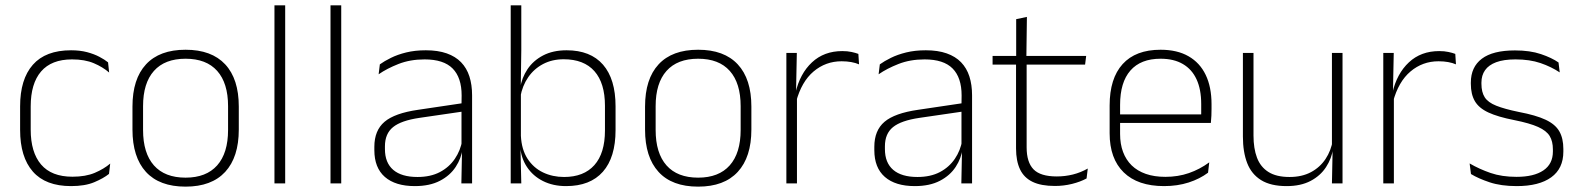

<svg xmlns="http://www.w3.org/2000/svg" viewBox="-20 -684 5890 716"><path d="M245 10Q150 10 102.5 -44.2Q55 -98.5 55 -199.5V-287.5Q55 -388.5 102.5 -442.5Q150 -496.5 245 -496.5Q278.5 -496.5 304.8 -489.5Q331 -482.5 350.5 -472.2Q370 -462 383 -451.5L387 -413.5Q363.5 -434 330 -448.2Q296.5 -462.5 248.5 -462.5Q172 -462.5 133.2 -417.5Q94.5 -372.5 94.5 -287V-200.5Q94.5 -116 133.2 -70.5Q172 -25 250 -25Q299.5 -25 333.5 -39.5Q367.5 -54 391 -74L386.5 -35.5Q366 -19 331.5 -4.5Q297 10 245 10Z M672 12Q574.5 12 524.2 -43Q474 -98 474 -201V-286.5Q474 -389.5 524.5 -444Q575 -498.5 672 -498.5Q769 -498.5 819.8 -444Q870.5 -389.5 870.5 -286.5V-201Q870.5 -98 819.8 -43Q769 12 672 12ZM672 -21.5Q749 -21.5 789.8 -67.2Q830.5 -113 830.5 -199.5V-288Q830.5 -374 790 -419.5Q749.5 -465 672 -465Q594.5 -465 554 -419.5Q513.5 -374 513.5 -288V-199.5Q513.5 -113 554 -67.2Q594.5 -21.5 672 -21.5Z M1003.5 0V-664H1043.5V0Z M1212.5 0V-664H1252.5V0Z M1700.5 0 1703 -125 1701 -131.5V-290L1701.5 -328Q1701.5 -394.5 1668 -428.5Q1634.5 -462.5 1563.5 -462.5Q1509.5 -462.5 1466.2 -445.5Q1423 -428.5 1392 -407L1396.5 -444Q1413 -456 1437.8 -468.2Q1462.5 -480.5 1495 -488.5Q1527.5 -496.5 1568 -496.5Q1613 -496.5 1645.8 -485Q1678.5 -473.5 1699.5 -451.8Q1720.5 -430 1730.5 -399Q1740.5 -368 1740.5 -328.5V0ZM1527 10Q1454.5 10 1415.2 -24.2Q1376 -58.5 1376 -124V-136.5Q1376 -197.5 1414 -229.8Q1452 -262 1539 -274.5L1710.5 -300L1712.5 -269L1544.5 -244.5Q1476 -234.5 1445.8 -210Q1415.5 -185.5 1415.5 -138.5V-128Q1415.5 -77 1446.5 -50.5Q1477.5 -24 1537 -24Q1585.5 -24 1620.2 -42.2Q1655 -60.5 1676.2 -91.8Q1697.5 -123 1704 -162L1714.5 -131H1705.5Q1700.5 -94 1679.5 -61.8Q1658.5 -29.5 1620.5 -9.8Q1582.5 10 1527 10Z M2091 10Q2042.5 10 2005 -8.8Q1967.5 -27.5 1945 -61.5Q1922.5 -95.5 1919.5 -141H1906.5L1922.5 -177.5Q1925 -126.5 1947.2 -92.2Q1969.5 -58 2005 -41Q2040.5 -24 2083.5 -24Q2157 -24 2196.5 -68.2Q2236 -112.5 2236 -197.5V-289.5Q2236 -374 2196.8 -418.5Q2157.5 -463 2082 -463Q2039 -463 2005.2 -445.2Q1971.5 -427.5 1949.8 -396Q1928 -364.5 1920.5 -322.5L1908 -354H1919.5Q1925.5 -393.5 1947 -425.8Q1968.5 -458 2005.2 -477.2Q2042 -496.5 2093 -496.5Q2182 -496.5 2228.8 -442.8Q2275.5 -389 2275.5 -287.5V-199Q2275.5 -97 2228.2 -43.5Q2181 10 2091 10ZM1884.5 0V-664H1924V-497.5L1922 -358.5L1922.5 -347V-140L1921 -126.5L1924 0Z M2583.5 12Q2486 12 2435.8 -43Q2385.5 -98 2385.5 -201V-286.5Q2385.5 -389.5 2436 -444Q2486.5 -498.5 2583.5 -498.5Q2680.5 -498.5 2731.2 -444Q2782 -389.5 2782 -286.5V-201Q2782 -98 2731.2 -43Q2680.5 12 2583.5 12ZM2583.5 -21.5Q2660.5 -21.5 2701.2 -67.2Q2742 -113 2742 -199.5V-288Q2742 -374 2701.5 -419.5Q2661 -465 2583.5 -465Q2506 -465 2465.5 -419.5Q2425 -374 2425 -288V-199.5Q2425 -113 2465.5 -67.2Q2506 -21.5 2583.5 -21.5Z M2949 -305 2936 -334 2946.5 -337.5Q2963 -409.5 3008 -451.5Q3053 -493.5 3121 -493.5Q3140.5 -493.5 3155.5 -490.2Q3170.5 -487 3181 -483L3183.5 -444Q3171 -449.5 3154.5 -452.5Q3138 -455.5 3118.5 -455.5Q3059 -455.5 3014 -417.5Q2969 -379.5 2949 -305ZM2912.5 0V-486.5H2951.5L2948.5 -338L2952 -334.5V0Z M3565 0 3567.5 -125 3565.5 -131.5V-290L3566 -328Q3566 -394.5 3532.5 -428.5Q3499 -462.5 3428 -462.5Q3374 -462.5 3330.8 -445.5Q3287.5 -428.5 3256.5 -407L3261 -444Q3277.5 -456 3302.2 -468.2Q3327 -480.5 3359.5 -488.5Q3392 -496.5 3432.5 -496.5Q3477.5 -496.5 3510.2 -485Q3543 -473.5 3564 -451.8Q3585 -430 3595 -399Q3605 -368 3605 -328.5V0ZM3391.5 10Q3319 10 3279.8 -24.2Q3240.5 -58.5 3240.5 -124V-136.5Q3240.5 -197.5 3278.5 -229.8Q3316.5 -262 3403.5 -274.5L3575 -300L3577 -269L3409 -244.5Q3340.5 -234.5 3310.2 -210Q3280 -185.5 3280 -138.5V-128Q3280 -77 3311 -50.5Q3342 -24 3401.5 -24Q3450 -24 3484.8 -42.2Q3519.5 -60.5 3540.8 -91.8Q3562 -123 3568.5 -162L3579 -131H3570Q3565 -94 3544 -61.8Q3523 -29.5 3485 -9.8Q3447 10 3391.5 10Z M3914 9.5Q3862.5 9.5 3830.8 -5.8Q3799 -21 3784 -52.2Q3769 -83.5 3769 -130.5V-459H3808.5V-134.5Q3808.5 -79 3834.2 -52.5Q3860 -26 3921 -26Q3951.5 -26 3980.8 -33.2Q4010 -40.5 4036.5 -55.5L4032 -18.5Q4009 -6 3977.8 1.8Q3946.5 9.5 3914 9.5ZM3681.5 -443V-475.5H4030.5L4026.5 -443ZM3769.5 -469.5V-612.5L3809.5 -621L3807.5 -469.5Z M4321 10Q4223 10 4170.5 -41.2Q4118 -92.5 4118 -187V-290.5Q4118 -391.5 4166.5 -445Q4215 -498.5 4308 -498.5Q4370 -498.5 4412.2 -474.2Q4454.5 -450 4476.2 -404.8Q4498 -359.5 4498 -295.5V-278Q4498 -265.5 4497.5 -252.8Q4497 -240 4495.5 -225.5H4459Q4459.5 -245.5 4459.5 -263.2Q4459.5 -281 4459.5 -296Q4459.5 -350.5 4442.2 -388Q4425 -425.5 4391.2 -445.2Q4357.5 -465 4308 -465Q4234 -465 4195.5 -421Q4157 -377 4157 -293V-245V-239V-184.5Q4157 -147 4168 -117.5Q4179 -88 4200.2 -67.2Q4221.5 -46.5 4253 -35.5Q4284.5 -24.5 4326 -24.5Q4373 -24.5 4413.5 -38.5Q4454 -52.5 4489.5 -78.5L4485 -40Q4454.5 -17 4412.8 -3.5Q4371 10 4321 10ZM4138 -225.5V-257.5H4485.5V-225.5Z M4654.5 -486.5V-178.5Q4654.5 -130.5 4667.5 -96Q4680.5 -61.5 4710 -42.8Q4739.5 -24 4789 -24Q4835 -24 4868.8 -42Q4902.5 -60 4923.2 -91.2Q4944 -122.5 4950.5 -162.5L4961.5 -130.5H4951.5Q4946 -93 4925 -60.8Q4904 -28.5 4867.2 -9.2Q4830.5 10 4778 10Q4719 10 4683 -12.2Q4647 -34.5 4631 -75.8Q4615 -117 4615 -175V-486.5ZM4986.5 -486.5V0H4947L4949.5 -123.5L4947 -125.5V-486.5Z M5175 -305 5162 -334 5172.5 -337.5Q5189 -409.5 5234 -451.5Q5279 -493.5 5347 -493.5Q5366.5 -493.5 5381.5 -490.2Q5396.5 -487 5407 -483L5409.5 -444Q5397 -449.5 5380.5 -452.5Q5364 -455.5 5344.5 -455.5Q5285 -455.5 5240 -417.5Q5195 -379.5 5175 -305ZM5138.5 0V-486.5H5177.5L5174.5 -338L5178 -334.5V0Z M5636 10Q5577.5 10 5535 -4.2Q5492.5 -18.5 5465.5 -35L5460.5 -74.5Q5496.5 -53.5 5538.5 -39Q5580.5 -24.5 5635.5 -24.5Q5700 -24.5 5735.5 -48.5Q5771 -72.5 5771 -119V-127Q5771 -157 5759 -176.8Q5747 -196.5 5716 -210.5Q5685 -224.5 5627.5 -236Q5566 -248 5530.5 -264.5Q5495 -281 5480 -306.8Q5465 -332.5 5465 -371.5V-376Q5465 -434 5506 -465Q5547 -496 5629.5 -496Q5686 -496 5726.5 -482.2Q5767 -468.5 5792 -451L5796.5 -414Q5765 -435 5724.8 -448.8Q5684.5 -462.5 5631.5 -462.5Q5587.5 -462.5 5559.5 -452Q5531.5 -441.5 5518 -422.2Q5504.5 -403 5504.5 -376V-371.5Q5504.5 -340.5 5516.8 -321.2Q5529 -302 5559.8 -289.8Q5590.5 -277.5 5644 -266.5Q5707.5 -254.5 5743.8 -237.5Q5780 -220.5 5795 -194.2Q5810 -168 5810 -128.5V-118.5Q5810 -55.5 5764.8 -22.8Q5719.5 10 5636 10Z"/></svg>

Font: Anek Odia Medium ExtraLight
Style: Regular
Weight: 250
Version: Version 1.003